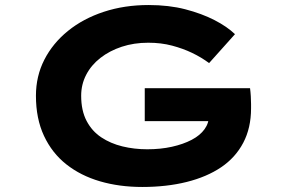

<svg xmlns="http://www.w3.org/2000/svg" viewBox="-20 -734 1138 764"><path d="M546 10Q455 10 378 -12.5Q301 -35 244 -80Q187 -125 155 -193.5Q123 -262 123 -353Q123 -431 156.5 -496.5Q190 -562 250.5 -611Q311 -660 393 -687Q475 -714 571 -714Q652 -714 717.5 -697Q783 -680 833.5 -654Q884 -628 915 -598L812 -483Q781 -506 744.5 -523.5Q708 -541 664.5 -552.5Q621 -564 570 -564Q513 -564 464.5 -548Q416 -532 379.5 -503.5Q343 -475 323 -436.5Q303 -398 303 -353Q303 -294 324.5 -253Q346 -212 383 -187.5Q420 -163 467 -151.5Q514 -140 566 -140Q619 -140 664 -150Q709 -160 742.5 -177.5Q776 -195 794 -220Q812 -245 811 -275V-294L834 -252H556V-383H975Q977 -368 978 -350.5Q979 -333 979 -320Q979 -307 979 -303Q979 -225 948 -166Q917 -107 860 -68.5Q803 -30 723 -10Q643 10 546 10Z"/></svg>

Font: Lexend Zetta
Style: Bold
Weight: 700
Designer: Bonnie Shaver-Troup, Thomas Jockin
Foundry: Lexend
Version: Version 1.007